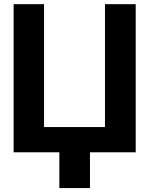

<svg xmlns="http://www.w3.org/2000/svg" viewBox="-20 -748 733 943"><path d="M646.5 0H421.9V175.8H271.5V0H46.9V-727.5H196.3V-124H495.6V-727.5H646.5Z"/></svg>

Font: Inter Tight Stencil
Style: Bold
Weight: 700
Designer: Rasmus Andersson
Foundry: rsms
Version: Version 3.004;Glyphs 3.1.2 (3151)